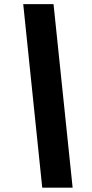

<svg xmlns="http://www.w3.org/2000/svg" viewBox="-20 -781 438 911"><path d="M180.4 109.4 90.2 -761.4H234L324.6 109.4Z"/></svg>

Font: Inter P Extra Bold
Style: Italic
Weight: 800
Italic angle: 9.39999°
Designer: Rasmus Andersson
Foundry: rsms
Version: Version 3.018;git-588b23468